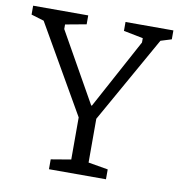

<svg xmlns="http://www.w3.org/2000/svg" viewBox="-78 -717 733 786"><g transform="rotate(10 288.5 -324.0)"><path d="M177 0V-41L260 -55V-230L50 -595L-3 -611V-648H226V-611L139 -595V-576L302 -287H305L462 -577V-595L381 -611V-648H580V-611L535 -597L332 -237V-55L414 -41V0Z"/></g></svg>

Font: Faustina Light Light
Style: Regular
Weight: 300
Version: Version 1.200